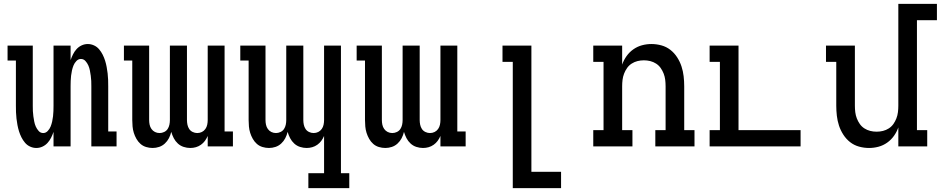

<svg xmlns="http://www.w3.org/2000/svg" viewBox="-20 -755 4851 990"><path d="M167 8Q151 8 135.5 1Q120 -6 109 -19Q98 -32 90.5 -47Q83 -62 78 -78Q73 -94 70 -110.5Q67 -127 65 -143.5Q63 -160 62.5 -176.5Q62 -193 62 -210V-443H19V-520H149V-210Q149 -196 149.5 -182.5Q150 -169 152 -155.5Q154 -142 156.5 -128.5Q159 -115 164.5 -102.5Q170 -90 179.5 -79.5Q189 -69 203 -69Q216 -69 226 -79.5Q236 -90 241 -102.5Q246 -115 249 -128.5Q252 -142 253.5 -155.5Q255 -169 255.5 -182.5Q256 -196 256 -210V-520H344V-445Q349 -460 356.5 -475Q364 -490 375 -502Q386 -514 401 -521Q416 -528 433 -528Q449 -528 464.5 -521Q480 -514 491 -501Q502 -488 509.5 -473Q517 -458 522 -442Q527 -426 530 -409.5Q533 -393 535 -376.5Q537 -360 537.5 -343.5Q538 -327 538 -310V-77H581V0H451V-310Q451 -324 450.5 -337.5Q450 -351 448 -364.5Q446 -378 443.5 -391.5Q441 -405 435.5 -417.5Q430 -430 420.5 -440.5Q411 -451 397 -451Q384 -451 374 -440.5Q364 -430 359 -417.5Q354 -405 351 -391.5Q348 -378 346.5 -364.5Q345 -351 344.5 -337.5Q344 -324 344 -310V0H256V-75Q251 -60 243.5 -45Q236 -30 225 -18Q214 -6 199 1Q184 8 167 8Z M767 8Q750 8 733.5 3Q717 -2 704.5 -13Q692 -24 683.5 -39Q675 -54 670 -70Q665 -86 663.5 -103Q662 -120 662 -136V-443H619V-520H749V-136Q749 -124 751.5 -112Q754 -100 761 -90Q768 -80 779 -74.5Q790 -69 803 -69Q815 -69 826.5 -74.5Q838 -80 844.5 -90Q851 -100 853.5 -112Q856 -124 856 -136V-520H944V-136Q944 -124 946.5 -112Q949 -100 955.5 -90Q962 -80 973.5 -74.5Q985 -69 997 -69Q1010 -69 1021 -74.5Q1032 -80 1039 -90Q1046 -100 1048.5 -112Q1051 -124 1051 -136V-520H1138V-77H1181V0H1051V-54Q1045 -40 1036.5 -28.5Q1028 -17 1016 -8.5Q1004 0 990 4Q976 8 961 8Q944 8 927 2.5Q910 -3 897 -15Q884 -27 876 -42.5Q868 -58 863 -75Q859 -58 851 -42.5Q843 -27 830 -15Q817 -3 800.5 2.5Q784 8 767 8Z M1570 215V138H1651V-54Q1645 -40 1636.5 -28.5Q1628 -17 1616 -8.5Q1604 0 1590 4Q1576 8 1561 8Q1544 8 1527 2.5Q1510 -3 1497 -15Q1484 -27 1476 -42.5Q1468 -58 1463 -75Q1459 -58 1451 -42.5Q1443 -27 1430 -15Q1417 -3 1400.5 2.5Q1384 8 1367 8Q1350 8 1333.5 3Q1317 -2 1304.5 -13Q1292 -24 1283.5 -39Q1275 -54 1270 -70Q1265 -86 1263.5 -103Q1262 -120 1262 -136V-443H1219V-520H1349V-136Q1349 -124 1351.5 -112Q1354 -100 1361 -90Q1368 -80 1379 -74.5Q1390 -69 1403 -69Q1415 -69 1426.5 -74.5Q1438 -80 1444.5 -90Q1451 -100 1453.5 -112Q1456 -124 1456 -136V-520H1544V-136Q1544 -124 1546.5 -112Q1549 -100 1555.5 -90Q1562 -80 1573.5 -74.5Q1585 -69 1597 -69Q1610 -69 1621 -74.5Q1632 -80 1639 -90Q1646 -100 1648.5 -112Q1651 -124 1651 -136V-520H1738V138H1781V215Z M1967 8Q1950 8 1933.5 3Q1917 -2 1904.5 -13Q1892 -24 1883.5 -39Q1875 -54 1870 -70Q1865 -86 1863.5 -103Q1862 -120 1862 -136V-443H1819V-520H1949V-136Q1949 -124 1951.5 -112Q1954 -100 1961 -90Q1968 -80 1979 -74.5Q1990 -69 2003 -69Q2015 -69 2026.5 -74.5Q2038 -80 2044.5 -90Q2051 -100 2053.5 -112Q2056 -124 2056 -136V-520H2144V-136Q2144 -124 2146.5 -112Q2149 -100 2155.5 -90Q2162 -80 2173.5 -74.5Q2185 -69 2197 -69Q2210 -69 2221 -74.5Q2232 -80 2239 -90Q2246 -100 2248.5 -112Q2251 -124 2251 -136V-520H2338V-77H2381V0H2251V-54Q2245 -40 2236.5 -28.5Q2228 -17 2216 -8.5Q2204 0 2190 4Q2176 8 2161 8Q2144 8 2127 2.5Q2110 -3 2097 -15Q2084 -27 2076 -42.5Q2068 -58 2063 -75Q2059 -58 2051 -42.5Q2043 -27 2030 -15Q2017 -3 2000.5 2.5Q1984 8 1967 8Z M2624 215V-436H2571V-520H2720V131H2873V215Z M3039 0V-84H3092V-436H3039V-520H3188V-422Q3196 -445 3210.5 -465.5Q3225 -486 3245.5 -500.5Q3266 -515 3290 -521.5Q3314 -528 3339 -528Q3365 -528 3390.5 -521Q3416 -514 3436.5 -498Q3457 -482 3471.5 -459.5Q3486 -437 3494 -412.5Q3502 -388 3505 -362Q3508 -336 3508 -310V-84H3561V0H3359V-84H3412V-310Q3412 -327 3410 -343.5Q3408 -360 3402 -375.5Q3396 -391 3386.5 -404.5Q3377 -418 3363 -427Q3349 -436 3333 -440Q3317 -444 3300 -444Q3283 -444 3267 -440Q3251 -436 3237 -427Q3223 -418 3213.5 -404.5Q3204 -391 3198 -375.5Q3192 -360 3190 -343.5Q3188 -327 3188 -310V-84H3241V0Z M3639 0V-84H3692V-436H3639V-520H3788V-84H4108V0Z M4461 8Q4435 8 4409.5 1Q4384 -6 4363.5 -22Q4343 -38 4328.5 -60.5Q4314 -83 4306 -107.5Q4298 -132 4295 -158Q4292 -184 4292 -210V-436H4239V-520H4388V-210Q4388 -193 4390 -176.5Q4392 -160 4398 -144.5Q4404 -129 4413.5 -115.5Q4423 -102 4437 -93Q4451 -84 4467 -80Q4483 -76 4500 -76Q4517 -76 4533 -80Q4549 -84 4563 -93Q4577 -102 4586.5 -115.5Q4596 -129 4602 -144.5Q4608 -160 4610 -176.5Q4612 -193 4612 -210V-735H4811V-651H4708V-84H4761V0H4612V-98Q4604 -75 4589.5 -54.5Q4575 -34 4554.5 -19.5Q4534 -5 4510 1.5Q4486 8 4461 8Z"/></svg>

Font: Iosevka HT Medium Extended
Style: Regular
Weight: 500
Width: 7
Monospace: yes
Designer: Belleve Invis
Foundry: Belleve Invis
Version: Version 32.3.0; ttfautohint (v1.8.4)